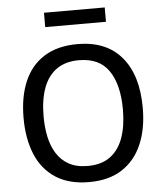

<svg xmlns="http://www.w3.org/2000/svg" viewBox="-62 -1015 921 1080"><g transform="rotate(-5 398.0 -474.5)"><path d="M398 11Q283 11 208 -38.5Q133 -88 97 -176Q61 -264 61 -380Q61 -500 98.5 -587Q136 -674 211.5 -721Q287 -768 399 -768Q561 -768 647.5 -666Q734 -564 734 -379Q734 -260 696 -172.5Q658 -85 583.5 -37Q509 11 398 11ZM398 -80Q476 -80 525.5 -117Q575 -154 598.5 -221Q622 -288 622 -379Q622 -519 568.5 -598Q515 -677 399 -677Q323 -677 273 -641.5Q223 -606 198.5 -539.5Q174 -473 174 -379Q174 -319 185 -265.5Q196 -212 222 -170Q248 -128 291 -104Q334 -80 398 -80ZM227 -879V-960H570V-879Z"/></g></svg>

Font: Menbere
Style: Regular
Weight: 400
Designer: Aleme Tadesse
Foundry: Sorkin Type Co
Version: Version 1.000